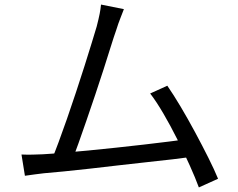

<svg xmlns="http://www.w3.org/2000/svg" viewBox="-20 -786 1040 840"><path d="M522 -746Q515 -727 506.5 -706Q498 -685 488 -653Q479 -628 465 -583Q451 -538 433.5 -483.5Q416 -429 396.5 -371Q377 -313 358 -258Q339 -203 323.5 -159.5Q308 -116 297 -90L206 -87Q219 -117 236 -163Q253 -209 273 -266Q293 -323 312.5 -382.5Q332 -442 350 -498Q368 -554 381.5 -599Q395 -644 403 -670Q412 -705 416 -725.5Q420 -746 422 -766ZM712 -411Q739 -372 770.5 -319Q802 -266 833.5 -207.5Q865 -149 891.5 -96Q918 -43 934 -4L850 34Q835 -7 810 -62.5Q785 -118 755.5 -177Q726 -236 695 -289Q664 -342 637 -377ZM167 -111Q203 -113 254.5 -117.5Q306 -122 366 -127.5Q426 -133 488.5 -140Q551 -147 610 -153.5Q669 -160 718 -166.5Q767 -173 799 -177L821 -100Q787 -95 735 -89Q683 -83 622.5 -76.5Q562 -70 497.5 -62.5Q433 -55 372 -48Q311 -41 259 -36Q207 -31 172 -28Q153 -26 132 -23Q111 -20 89 -17L74 -110Q97 -109 121.5 -109.5Q146 -110 167 -111Z"/></svg>

Font: Noto Sans JP Thin
Style: Regular
Weight: 400
Version: Version 2.004-H2;hotconv 1.0.118;makeotfexe 2.5.65603